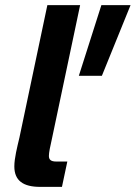

<svg xmlns="http://www.w3.org/2000/svg" viewBox="-20 -730 530 750"><path d="M137 0H222L243 -99H200C179 -99 171 -106 171 -121C171 -134 176 -158 182 -184L293 -710H165L56 -193C47 -155 36 -112 36 -80C36 -24 71 0 137 0ZM288 -434H378L490 -710H376Z"/></svg>

Font: Geist SemiBold
Style: Italic
Weight: 600
Italic angle: -12°
Designer: Basement.studio, Andrés Briganti, Mateo Zaragoza
Foundry: Basement.studio, Vercel, Andrés Briganti, Guido Ferreyra, Mateo Zaragoza
Version: Version 1.500